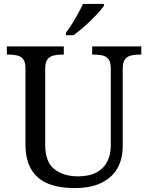

<svg xmlns="http://www.w3.org/2000/svg" viewBox="-20 -951 757 981"><path d="M362 10Q283 10 226.5 -12.5Q170 -35 140 -85Q110 -135 110 -216V-604Q110 -634 98.5 -648.5Q87 -663 68.5 -667.5Q50 -672 28 -672H15V-714H306V-672H293Q271 -672 252 -667Q233 -662 222 -647Q211 -632 211 -600V-210Q211 -123 258 -86.5Q305 -50 378 -50Q436 -50 473 -70Q510 -90 528 -125.5Q546 -161 546 -206V-604Q546 -634 534.5 -648.5Q523 -663 504.5 -667.5Q486 -672 464 -672H451V-714H702V-672H689Q667 -672 648 -667Q629 -662 618 -647Q607 -632 607 -600V-204Q607 -138 579 -90Q551 -42 496.5 -16Q442 10 362 10ZM317 -784Q332 -803 348 -829Q364 -855 379 -882Q394 -909 404 -931H511V-921Q502 -908 484 -888Q466 -868 443.5 -846Q421 -824 398 -804.5Q375 -785 355 -771H317Z"/></svg>

Font: Noto Serif Telugu
Style: Regular
Weight: 400
Designer: Jelle Bosma - Monotype Design Team
Foundry: Monotype Imaging Inc.
Version: Version 2.003